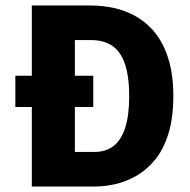

<svg xmlns="http://www.w3.org/2000/svg" viewBox="-20 -680 693 700"><path d="M36 -404H320V-290H36ZM172 0V-126H323Q367 -126 395 -148.5Q423 -171 437 -216Q451 -261 451 -329Q451 -383 442.5 -421.5Q434 -460 417 -485Q400 -510 373.5 -522Q347 -534 311 -534H172V-660H307Q405 -660 473.5 -621.5Q542 -583 577 -509.5Q612 -436 612 -332Q612 -249 593.5 -191Q575 -133 544 -96Q513 -59 475.5 -38Q438 -17 399.5 -8.5Q361 0 328 0ZM96 0V-660H253V0Z"/></svg>

Font: Bricolage Grotesque 96pt ExtraBold SemiCondensed ExtraBold
Style: Regular
Weight: 800
Width: 4
Version: Version 1.001;gftools[0.9.33.dev8+g029e19f]